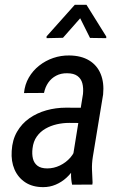

<svg xmlns="http://www.w3.org/2000/svg" viewBox="-20 -770 505 801"><path d="M279.8 -90.3 326.2 -377.9Q328.6 -403.3 323.5 -422.6Q318.4 -441.9 303 -453.1Q287.6 -464.4 259.8 -464.4Q234.4 -464.8 214.4 -454.3Q194.3 -443.8 181.4 -425.3Q168.5 -406.7 163.6 -382.3L80.1 -381.8Q83.5 -417.5 100.3 -446.5Q117.2 -475.6 143.6 -496.3Q169.9 -517.1 202.1 -528.1Q234.4 -539.1 269 -538.6Q318.8 -538.1 352.1 -517.8Q385.3 -497.6 400.1 -461.2Q415 -424.8 410.2 -376L367.2 -115.2Q362.8 -87.4 363.8 -61.5Q364.7 -35.6 366.2 -8.3L365.2 0L280.8 0.5Q275.9 -22 276.4 -44.9Q276.9 -67.9 279.8 -90.3ZM332.5 -320.3 322.3 -256.8 268.6 -257.3Q242.7 -257.3 217 -251.5Q191.4 -245.6 169.7 -233.2Q147.9 -220.7 133.5 -200.4Q119.1 -180.2 115.7 -150.9Q112.8 -127 117.4 -108.2Q122.1 -89.4 136.5 -78.4Q150.9 -67.4 177.2 -67.4Q204.6 -67.4 230 -79.6Q255.4 -91.8 273.7 -112.8Q292 -133.8 297.9 -160.6L311 -119.6Q305.2 -94.2 291.3 -70.6Q277.3 -46.9 257.3 -28.6Q237.3 -10.3 212.6 0.2Q188 10.7 160.2 10.7Q115.7 10.7 85.4 -9.3Q55.2 -29.3 40.5 -63.2Q25.9 -97.2 28.8 -140.1Q31.2 -186 51 -220.2Q70.8 -254.4 102.5 -276.6Q134.3 -298.8 173.6 -309.8Q212.9 -320.8 255.4 -320.8ZM340.8 -750 423.3 -617.7V-610.8L355.5 -611.8L314.5 -693.8L242.7 -612.3L174.3 -610.8V-618.2L292 -750Z"/></svg>

Font: Roboto Condensed
Style: Italic
Weight: 400
Italic angle: -12°
Designer: Christian Robertson
Foundry: Google
Version: Version 3.0